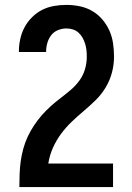

<svg xmlns="http://www.w3.org/2000/svg" viewBox="-20 -763 540 783"><path d="M59 0V-1Q59 -27 60 -53.5Q61 -80 64.5 -105.5Q68 -131 75 -156.5Q82 -182 93 -205.5Q104 -229 118.5 -251Q133 -273 150 -292.5Q167 -312 186.5 -329.5Q206 -347 227 -363Q248 -379 268 -396Q288 -413 303.5 -434Q319 -455 326.5 -480.5Q334 -506 334 -532Q334 -546 332.5 -559Q331 -572 327 -585Q323 -598 316.5 -609.5Q310 -621 300 -630Q290 -639 277 -643Q264 -647 251 -647Q233 -647 216 -640Q199 -633 188.5 -619Q178 -605 173 -587.5Q168 -570 168 -552Q168 -552 168 -552Q168 -552 168 -551H57Q57 -552 57 -552Q57 -552 57 -553Q57 -578 62.5 -603.5Q68 -629 80 -651.5Q92 -674 110.5 -692.5Q129 -711 151.5 -722.5Q174 -734 199.5 -738.5Q225 -743 251 -743Q278 -743 305 -737.5Q332 -732 355.5 -718.5Q379 -705 397 -684Q415 -663 426 -638.5Q437 -614 441 -586.5Q445 -559 445 -532Q445 -499 436.5 -467Q428 -435 411 -406.5Q394 -378 370 -354.5Q346 -331 321 -310Q296 -289 272 -266Q248 -243 228.5 -216.5Q209 -190 195.5 -159.5Q182 -129 177 -96H441V0Z"/></svg>

Font: Iosevka SS08 Regular
Style: Bold
Weight: 700
Monospace: yes
Designer: Belleve Invis
Foundry: Belleve Invis
Version: Version 16.3.4; ttfautohint (v1.8.4)